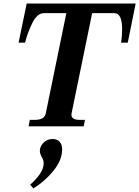

<svg xmlns="http://www.w3.org/2000/svg" viewBox="-20 -720 793 1094"><path d="M150 -37H179Q234 -37 241 -75L358 -645H230Q191 -645 163 -586.5Q135 -528 123 -477H86L132 -700H753L708 -477H670Q676 -519 676 -552Q676 -645 632 -645H505L388 -75Q387 -72 387 -66Q387 -37 434 -37H464L457 0H143ZM152 332Q229 265 229 209Q229 193 218 175Q217 173 212 162Q207 151 207 139Q207 133 208 129Q213 105 233 88.5Q253 72 280 72Q305 72 319.5 87.5Q334 103 334 132Q334 192 285 252.5Q236 313 170 354Z"/></svg>

Font: Taviraj SemiBold
Style: Italic
Weight: 600
Italic angle: -12°
Designer: Katatrad Team
Foundry: CadsonDemak
Version: Version 1.001